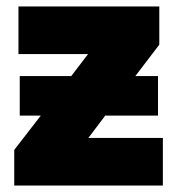

<svg xmlns="http://www.w3.org/2000/svg" viewBox="-20 -573 547 593"><path d="M472 -553H37V-406H252L200 -338H41V-216H106L24 -110V0H483V-147H253L305 -216H468V-338H398L472 -435Z"/></svg>

Font: Noto Sans UI Black
Style: Regular
Weight: 900
Designer: Monotype Design Team
Foundry: Monotype Imaging Inc.
Version: Version 1.901